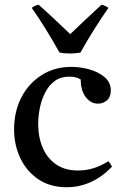

<svg xmlns="http://www.w3.org/2000/svg" viewBox="-20 -772 511 804"><path d="M434 -97Q444 -85 449 -74Q366 12 259 12Q190 12 141 -21Q92 -54 65.5 -109Q39 -164 39 -231Q39 -304 69 -363Q99 -422 153.5 -457Q208 -492 279 -492Q316 -492 354 -481.5Q392 -471 418 -449Q444 -427 444 -393Q444 -366 428 -352Q412 -338 390 -338Q360 -338 339 -365.5Q318 -393 318 -439Q300 -451 270 -451Q234 -451 209.5 -433Q185 -415 169.5 -385Q154 -355 147 -320.5Q140 -286 140 -253Q140 -197 159 -153Q178 -109 215 -83.5Q252 -58 307 -58Q339 -58 369.5 -67Q400 -76 434 -97ZM274 -629Q304 -658 337 -689Q370 -720 405 -752Q412 -751 419.5 -747.5Q427 -744 434 -739Q405 -698 372.5 -646Q340 -594 317 -552Q307 -550 296 -549Q285 -548 273 -548Q261 -548 250 -549Q239 -550 229 -552Q206 -594 174 -646Q142 -698 113 -739Q125 -749 142 -752Q178 -720 211 -689Q244 -658 274 -629Z"/></svg>

Font: Tiro Bangla
Style: Regular
Weight: 400
Designer: Bangla: John Hudson & Fiona Ross. Latin: John Hudson.
Foundry: Tiro Typeworks Ltd.
Version: Version 1.60